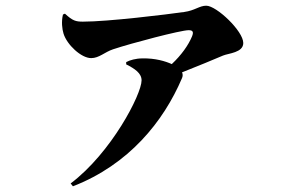

<svg xmlns="http://www.w3.org/2000/svg" viewBox="-20 -592 1040 674"><path d="M201 -541C195 -516 198 -490 203 -474C215 -435 265 -388 300 -388C328 -388 347 -409 377 -419C443 -441 615 -486 642 -486C656 -486 661 -481 654 -464C641 -433 617 -399 583 -367C561 -377 525 -388 480 -387C457 -387 436 -381 423 -374V-366C453 -351 477 -335 477 -310C477 -261 371 -56 228 52L236 62C432 -14 554 -165 619 -318C622 -325 622 -332 619 -338C677 -361 728 -382 763 -397C782 -405 834 -407 834 -441C834 -483 740 -572 704 -572C680 -572 664 -555 627 -550C564 -541 359 -516 271 -516C246 -516 235 -519 208 -544Z"/></svg>

Font: Noto Serif TC Black
Style: Regular
Weight: 900
Version: Version 1.001;PS 1.001;hotconv 16.6.54;makeotf.lib2.5.65590